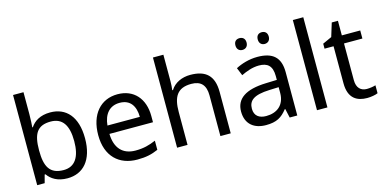

<svg xmlns="http://www.w3.org/2000/svg" viewBox="-73 -1157 3124 1563"><g transform="rotate(-15 1488.5 -375.0)"><path d="M173 -575V-760H85V0H148L166 -68H173C203 -25 255 10 339 10C471 10 560 -84 560 -268C560 -452 472 -545 339 -545C255 -545 203 -510 173 -465H168C170 -487 173 -530 173 -575ZM324 -472C422 -472 469 -404 469 -269C469 -136 422 -63 326 -63C208 -63 173 -135 173 -267V-271C173 -408 210 -472 324 -472Z M907 -546C765 -546 670 -440 670 -264C670 -85 775 10 928 10C1001 10 1049 -1 1104 -25V-102C1048 -78 1000 -65 932 -65C825 -65 764 -130 761 -251H1128V-304C1128 -450 1044 -546 907 -546ZM906 -474C995 -474 1035 -412 1036 -321H763C772 -417 822 -474 906 -474Z M1352 -537V-760H1264V0H1352V-277C1352 -402 1389 -472 1509 -472C1591 -472 1629 -429 1629 -343V0H1716V-349C1716 -486 1650 -545 1520 -545C1451 -545 1387 -517 1353 -462H1347C1350 -483 1352 -511 1352 -537Z M1938 -681C1938 -647 1959 -631 1985 -631C2010 -631 2032 -647 2032 -681C2032 -716 2010 -730 1985 -730C1959 -730 1938 -716 1938 -681ZM2126 -681C2126 -647 2147 -631 2172 -631C2197 -631 2219 -647 2219 -681C2219 -716 2197 -730 2172 -730C2147 -730 2126 -716 2126 -681ZM2085 -545C2015 -545 1949 -524 1902 -499L1929 -433C1973 -454 2024 -474 2080 -474C2150 -474 2191 -444 2191 -355V-323L2100 -320C1925 -315 1843 -256 1843 -149C1843 -40 1915 10 2012 10C2102 10 2145 -17 2192 -76H2196L2213 0H2277V-365C2277 -490 2215 -545 2085 -545ZM2111 -259 2190 -262V-214C2190 -110 2122 -61 2032 -61C1974 -61 1934 -88 1934 -148C1934 -216 1977 -254 2111 -259Z M2531 0V-760H2443V0Z M2880 -62C2831 -62 2796 -93 2796 -158V-468H2951V-536H2796V-659H2744L2709 -545L2632 -510V-468H2708V-156C2708 -26 2781 10 2865 10C2897 10 2936 3 2955 -6V-73C2938 -67 2906 -62 2880 -62Z"/></g></svg>

Font: Noto Sans Gurmukhi UI
Style: Regular
Weight: 400
Designer: Jelle Bosma - Monotype Design Team
Foundry: Monotype Imaging Inc.
Version: Version 2.004